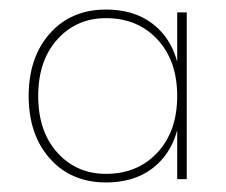

<svg xmlns="http://www.w3.org/2000/svg" viewBox="-20 -729 473 402"><path d="M202 -347Q129 -347 84.5 -397Q40 -447 40 -528Q40 -609 84.5 -659Q129 -709 202 -709Q260 -709 298.5 -680Q337 -651 351 -600V-703H371V-354H351V-456Q337 -405 298.5 -376Q260 -347 202 -347ZM202 -691Q140 -691 100 -646.5Q60 -602 60 -528Q60 -454 100 -409.5Q140 -365 202 -365Q268 -365 309.5 -409.5Q351 -454 351 -528Q351 -602 309.5 -646.5Q268 -691 202 -691Z"/></svg>

Font: SVN-Poppins Thin
Style: Regular
Weight: 100
Designer: Ninad Kale (Devanagari), Jonny Pinhorn (Latin)
Foundry: Indian Type Foundry
Version: Version 3.002 2017